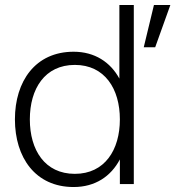

<svg xmlns="http://www.w3.org/2000/svg" viewBox="-20 -740 705 772"><path d="M518 0V-720H460V-424C424 -490 361 -532 276 -532C122 -532 40 -413 40 -260C40 -107 122 12 276 12C363 12 426 -31 462 -99V0ZM100 -260C100 -383 160 -479 281 -479C401 -479 462 -383 462 -260C462 -137 401 -41 281 -41C160 -41 100 -137 100 -260ZM558 -550H604L665 -720H599Z"/></svg>

Font: Aspekta 250
Style: Regular
Weight: 250
Designer: Ivo Dolenc
Version: Version 2.000